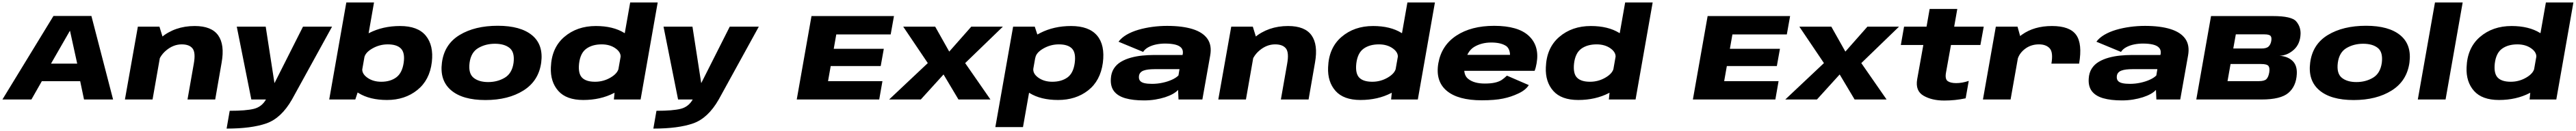

<svg xmlns="http://www.w3.org/2000/svg" viewBox="-34 -805 20786 1060"><path d="M-14.5 0H219.5L303.5 -148H613L644 0H878.5L703.5 -676H397.5ZM377.5 -290 529.5 -555H531L589 -290Z M974 0H1197L1283 -490.5L1252.5 -589.5H1078.5ZM1479 0H1702.5L1754.5 -299.5Q1780 -443.5 1726.5 -519Q1673 -594.5 1537 -594.5Q1377 -594.5 1263.8 -499.5Q1150.5 -404.5 1137 -330.5L1234.5 -272Q1248 -347.5 1306.5 -396.8Q1365 -446 1432.5 -446Q1494.5 -446 1520.2 -412.2Q1546 -378.5 1529.5 -288Z M1994 0H2322L2645.5 -589.5H2411L2181.5 -133.5H2180.5L2110 -589.5H1876.5ZM1794.5 235.5Q1995 235.5 2115.2 193.5Q2235.5 151.5 2322 0L2112.5 -0.5Q2078.5 59.5 2015.2 75.5Q1952 91.5 1819.5 91.5Z M2622.5 0H2833L2861.5 -86L2984 -785H2760.5ZM3089 4Q3233 4 3333.2 -76.5Q3433.5 -157 3450.5 -303Q3466 -437.5 3402 -516Q3338 -594.5 3194 -594.5Q3055.5 -594.5 2945.2 -538.2Q2835 -482 2826.5 -432.5L2905 -336.5Q2912 -379 2970.2 -412.5Q3028.5 -446 3095 -446Q3168.5 -446 3201.5 -411.8Q3234.5 -377.5 3223.5 -298.5Q3211.5 -214.5 3163.5 -179Q3115.5 -143.5 3042.5 -143.5Q2975.5 -143.5 2929 -177.2Q2882.5 -211 2890 -254.5L2778 -157Q2768.5 -108 2859.2 -52Q2950 4 3089 4Z M3883 4.5Q4067 4.5 4189.8 -72.8Q4312.5 -150 4333 -298.5Q4352 -443 4259.2 -519.8Q4166.5 -596.5 3982.5 -596.5Q3797.5 -596.5 3674.5 -521.8Q3551.5 -447 3532 -298.5Q3513 -154 3605.8 -74.8Q3698.5 4.5 3883 4.5ZM3905 -141Q3830 -141 3787 -176Q3744 -211 3755 -297Q3766.5 -382 3825.5 -416.5Q3884.5 -451 3959.5 -451Q4035.5 -451 4078 -416.8Q4120.5 -382.5 4110 -297Q4098 -211.5 4039 -176.2Q3980 -141 3905 -141Z M4919.5 0H5135L5273 -785H5051L4928 -86ZM4672.5 4Q4811.5 4 4919.8 -52Q5028 -108 5037 -157L4958.5 -254.5Q4950.5 -211.5 4892.8 -177.5Q4835 -143.5 4767.5 -143.5Q4695 -143.5 4662.5 -176.8Q4630 -210 4638.5 -290.5Q4648.5 -375.5 4697 -410.8Q4745.5 -446 4821 -446Q4888.5 -446 4934.2 -412.5Q4980 -379 4973 -336.5L5085 -432.5Q5094.5 -482 5004 -538.2Q4913.5 -594.5 4774 -594.5Q4622 -594.5 4519.2 -506.2Q4416.5 -418 4411 -260Q4406 -143 4471 -69.5Q4536 4 4672.5 4Z M5437.5 0H5765.5L6089 -589.5H5854.5L5625 -133.5H5624L5553.5 -589.5H5320ZM5238 235.5Q5438.5 235.5 5558.8 193.5Q5679 151.5 5765.5 0L5556 -0.5Q5522 59.5 5458.8 75.5Q5395.5 91.5 5263 91.5Z M6395 0H7060.5L7086.5 -148.5H6647.5L6669 -270.5H7072.5L7097.5 -410H6693.5L6714 -526.5H7153L7179.5 -675H6514Z M7140.5 0H7396L7579.5 -202.5L7700 0H7958L7754 -294.5L8058.5 -589.5H7803.5L7625.5 -387.5L7512 -589.5H7254L7452.5 -294.5Z M7997.5 223.5H8220.5L8347 -493.5L8315.5 -589.5H8141ZM8503.5 4Q8647 4 8746 -73.5Q8845 -151 8865 -296.5Q8883.5 -441 8818 -517.8Q8752.5 -594.5 8608.5 -594.5Q8470 -594.5 8359.8 -538.2Q8249.5 -482 8241 -432.5L8320 -336.5Q8326.5 -379 8385 -412.5Q8443.5 -446 8510 -446Q8583.5 -446 8616.2 -411.8Q8649 -377.5 8638 -295Q8626.5 -211.5 8578.2 -177.5Q8530 -143.5 8457 -143.5Q8390 -143.5 8343.5 -177.2Q8297 -211 8304.5 -254.5L8192.5 -157Q8183 -108 8273.8 -52Q8364.5 4 8503.5 4Z M9197.5 7.5Q9244.5 7.5 9287.5 0.5Q9330.5 -6.5 9366.8 -18.2Q9403 -30 9430 -45.2Q9457 -60.5 9472 -77.5L9475.5 0H9668L9731 -355Q9746 -437.5 9709.2 -490.5Q9672.5 -543.5 9589.8 -569.5Q9507 -595.5 9383.5 -595.5Q9323.5 -595.5 9264 -587.5Q9204.5 -579.5 9151 -563.8Q9097.5 -548 9056.2 -523.8Q9015 -499.5 8991.5 -467.5L9190 -385Q9205 -408.5 9233.2 -423.5Q9261.5 -438.5 9296 -445.5Q9330.5 -452.5 9366.5 -452.5Q9415.5 -452.5 9448.8 -444.2Q9482 -436 9497.8 -418.2Q9513.5 -400.5 9510.5 -372.5L9508 -360H9273.5Q9230 -360 9182.5 -355.2Q9135 -350.5 9090.8 -338.2Q9046.5 -326 9010.8 -304.8Q8975 -283.5 8953.5 -249.5Q8932 -215.5 8929.5 -168Q8925.5 -105.5 8955.2 -66.8Q8985 -28 9046.2 -10.2Q9107.5 7.5 9197.5 7.5ZM9261.5 -126.5Q9225.5 -126.5 9201.2 -132Q9177 -137.5 9165.8 -150.5Q9154.5 -163.5 9156 -185.5Q9157 -203.5 9166.8 -215.5Q9176.5 -227.5 9193.2 -233.8Q9210 -240 9233 -242.8Q9256 -245.5 9285 -245.5H9483.5L9475 -194.5Q9456.5 -175.5 9422.5 -160Q9388.5 -144.5 9346.5 -135.5Q9304.5 -126.5 9261.5 -126.5Z M9796.5 0H10019.5L10105.5 -490.5L10075 -589.5H9901ZM10301.5 0H10525L10577 -299.5Q10602.5 -443.5 10549 -519Q10495.5 -594.5 10359.5 -594.5Q10199.5 -594.5 10086.2 -499.5Q9973 -404.5 9959.5 -330.5L10057 -272Q10070.5 -347.5 10129 -396.8Q10187.5 -446 10255 -446Q10317 -446 10342.8 -412.2Q10368.5 -378.5 10352 -288Z M11191 0H11406.5L11544.5 -785H11322.5L11199.5 -86ZM10944 4Q11083 4 11191.2 -52Q11299.5 -108 11308.5 -157L11230 -254.5Q11222 -211.5 11164.2 -177.5Q11106.5 -143.5 11039 -143.5Q10966.5 -143.5 10934 -176.8Q10901.5 -210 10910 -290.5Q10920 -375.5 10968.5 -410.8Q11017 -446 11092.5 -446Q11160 -446 11205.8 -412.5Q11251.5 -379 11244.5 -336.5L11356.5 -432.5Q11366 -482 11275.5 -538.2Q11185 -594.5 11045.5 -594.5Q10893.5 -594.5 10790.8 -506.2Q10688 -418 10682.5 -260Q10677.5 -143 10742.5 -69.5Q10807.5 4 10944 4Z M11922.5 6.5 11946.5 -129Q11862 -129 11816 -164.5Q11768 -198 11785 -292.5Q11801.5 -388.5 11860.5 -425Q11920 -461 11999 -461Q12080 -461 12122.5 -430.5Q12149 -407.5 12150.5 -361H11777.5L11755 -232H12349Q12359.5 -258.5 12365 -293Q12389.5 -432.5 12302.5 -514.5Q12216 -596 12022.5 -596Q11837 -596 11717 -516.5Q11597.5 -437.5 11572 -293Q11547.5 -148.5 11639 -71Q11730.5 6.5 11922.5 6.5ZM11946.5 -129 11922.5 6.5Q12029 6.5 12094.5 -7.5Q12159 -20.5 12218.5 -49Q12276.5 -76 12302 -116.5L12125.5 -193Q12104 -172 12082.5 -157.5Q12060 -143.5 12028.5 -136.5Q11996 -129 11946.5 -129Z M12948 0H13163.5L13301.5 -785H13079.5L12956.5 -86ZM12701 4Q12840 4 12948.2 -52Q13056.5 -108 13065.5 -157L12987 -254.5Q12979 -211.5 12921.2 -177.5Q12863.5 -143.5 12796 -143.5Q12723.5 -143.5 12691 -176.8Q12658.5 -210 12667 -290.5Q12677 -375.5 12725.5 -410.8Q12774 -446 12849.5 -446Q12917 -446 12962.8 -412.5Q13008.5 -379 13001.5 -336.5L13113.5 -432.5Q13123 -482 13032.5 -538.2Q12942 -594.5 12802.5 -594.5Q12650.5 -594.5 12547.8 -506.2Q12445 -418 12439.5 -260Q12434.5 -143 12499.5 -69.5Q12564.5 4 12701 4Z M13626 0H14291.5L14317.5 -148.5H13878.5L13900 -270.5H14303.5L14328.5 -410H13924.5L13945 -526.5H14384L14410.5 -675H13745Z M14371.5 0H14627L14810.5 -202.5L14931 0H15189L14985 -294.5L15289.5 -589.5H15034.5L14856.5 -387.5L14743 -589.5H14485L14683.5 -294.5Z M15654 8.5Q15743 8.5 15827 -9.5L15852 -150.5Q15799 -132.5 15751 -132.5Q15705.5 -132.5 15682.5 -148.5Q15659.5 -164.5 15668 -215.5L15708.5 -441H15946L15973 -589.5H15734.5L15759.5 -732.5H15536.5L15511.5 -589.5H15330L15304 -441H15485.5L15436 -164.5Q15419.5 -70 15486.8 -30.8Q15554 8.5 15654 8.5Z M16519 -290H16742.5Q16770 -450.5 16718.8 -522.5Q16667.5 -594.5 16523.5 -594.5Q16379 -594.5 16281 -524.2Q16183 -454 16169 -374.5L16243.5 -313.5Q16253.5 -367.5 16302.5 -406.8Q16351.5 -446 16418.5 -446Q16475.5 -446 16505 -414Q16534.5 -382 16519 -290ZM15966.5 0H16189.5L16275 -483.5L16245.5 -589.5H16070.5Z M17088 7.5Q17135 7.5 17178 0.5Q17221 -6.5 17257.2 -18.2Q17293.5 -30 17320.5 -45.2Q17347.5 -60.5 17362.5 -77.5L17366 0H17558.5L17621.5 -355Q17636.5 -437.5 17599.8 -490.5Q17563 -543.5 17480.2 -569.5Q17397.5 -595.5 17274 -595.5Q17214 -595.5 17154.5 -587.5Q17095 -579.5 17041.5 -563.8Q16988 -548 16946.8 -523.8Q16905.5 -499.5 16882 -467.5L17080.5 -385Q17095.5 -408.5 17123.8 -423.5Q17152 -438.5 17186.5 -445.5Q17221 -452.5 17257 -452.5Q17306 -452.5 17339.2 -444.2Q17372.5 -436 17388.2 -418.2Q17404 -400.5 17401 -372.5L17398.5 -360H17164Q17120.5 -360 17073 -355.2Q17025.5 -350.5 16981.2 -338.2Q16937 -326 16901.2 -304.8Q16865.5 -283.5 16844 -249.5Q16822.5 -215.5 16820 -168Q16816 -105.5 16845.8 -66.8Q16875.5 -28 16936.8 -10.2Q16998 7.5 17088 7.5ZM17152 -126.5Q17116 -126.5 17091.8 -132Q17067.5 -137.5 17056.2 -150.5Q17045 -163.5 17046.5 -185.5Q17047.5 -203.5 17057.2 -215.5Q17067 -227.5 17083.8 -233.8Q17100.5 -240 17123.5 -242.8Q17146.5 -245.5 17175.5 -245.5H17374L17365.5 -194.5Q17347 -175.5 17313 -160Q17279 -144.5 17237 -135.5Q17195 -126.5 17152 -126.5Z M17688 0H18215Q18369.5 0 18431.8 -53.8Q18494 -107.5 18499 -205.5Q18503 -277 18463.2 -313.5Q18423.5 -350 18359.5 -353.5Q18423.5 -356 18475 -402.5Q18526.5 -449 18529.5 -531Q18531 -589 18494.2 -632Q18457.5 -675 18306.5 -675H17807ZM17940 -148.5 17964.5 -287H18211Q18259.5 -287 18271 -270.5Q18282.5 -254 18276.5 -218Q18270 -181 18253.8 -164.8Q18237.5 -148.5 18193.5 -148.5ZM17986.5 -412.5 18007 -527H18237Q18277 -527 18287.5 -514.2Q18298 -501.5 18293 -473.5Q18288 -444.5 18271.2 -428.5Q18254.5 -412.5 18213.5 -412.5Z M18958 4.5Q19142 4.5 19264.8 -72.8Q19387.5 -150 19408 -298.5Q19427 -443 19334.2 -519.8Q19241.5 -596.5 19057.5 -596.5Q18872.5 -596.5 18749.5 -521.8Q18626.5 -447 18607 -298.5Q18588 -154 18680.8 -74.8Q18773.5 4.5 18958 4.5ZM18980 -141Q18905 -141 18862 -176Q18819 -211 18830 -297Q18841.5 -382 18900.5 -416.5Q18959.5 -451 19034.5 -451Q19110.5 -451 19153 -416.8Q19195.5 -382.5 19185 -297Q19173 -211.5 19114 -176.2Q19055 -141 18980 -141Z M19475.5 0H19699.5L19837.5 -785H19614Z M20377.5 0H20593L20731 -785H20509L20386 -86ZM20130.5 4Q20269.5 4 20377.8 -52Q20486 -108 20495 -157L20416.5 -254.5Q20408.5 -211.5 20350.8 -177.5Q20293 -143.5 20225.5 -143.5Q20153 -143.5 20120.5 -176.8Q20088 -210 20096.5 -290.5Q20106.5 -375.5 20155 -410.8Q20203.5 -446 20279 -446Q20346.5 -446 20392.2 -412.5Q20438 -379 20431 -336.5L20543 -432.5Q20552.5 -482 20462 -538.2Q20371.5 -594.5 20232 -594.5Q20080 -594.5 19977.2 -506.2Q19874.5 -418 19869 -260Q19864 -143 19929 -69.5Q19994 4 20130.5 4Z"/></svg>

Font: Anybody Expanded ExtraBold
Style: Italic
Weight: 800
Width: 7
Italic angle: -10°
Version: Version 1.113;gftools[0.9.25]